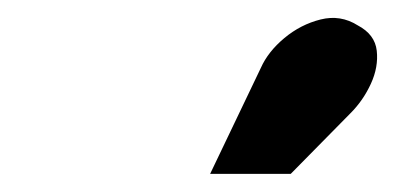

<svg xmlns="http://www.w3.org/2000/svg" viewBox="-20 -790 436 212"><path d="M367 -665Q381 -679 389.5 -697.5Q398 -716 396 -734Q394 -752 375 -762Q356 -774 334 -768.5Q312 -763 294 -748Q276 -733 268 -715L212 -598H301Z"/></svg>

Font: Advent Pro Black
Style: Italic
Weight: 900
Italic angle: -12°
Version: Version 3.000